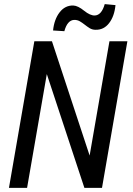

<svg xmlns="http://www.w3.org/2000/svg" viewBox="-20 -911 645 931"><path d="M540 -886.2Q534.7 -832 509 -798.8Q483.4 -765.6 443.4 -766.6Q427.2 -766.6 414.8 -774.4Q402.3 -782.2 390.6 -791.5Q378.9 -800.8 366.7 -807.9Q354.5 -814.9 339.4 -814.5Q306.6 -813 292 -759.8L237.3 -763.2Q242.7 -816.9 269 -851.1Q295.4 -885.3 335.4 -884.3Q357.9 -883.3 387.7 -859.1Q417.5 -835 439.9 -835.9Q472.7 -837.4 487.8 -891.1ZM474.6 0H389.2L207 -551.8L111.3 0H23.4L146.5 -710.9H231.9L414.6 -156.7L510.7 -710.9H597.7Z"/></svg>

Font: TypoPRO Roboto
Style: Italic
Weight: 400
Italic angle: -12°
Designer: Google
Version: Version 2.136; 2016